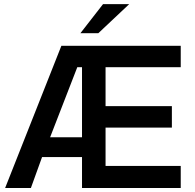

<svg xmlns="http://www.w3.org/2000/svg" viewBox="-20 -934 969 954"><path d="M878 0H387.5V-153.5H189L133.5 0H5.5L285 -706.5H878V-600H504.5V-406.5H834V-300H504.5V-109.5H878ZM387.5 -252V-600H364L229 -252ZM468.5 -769H379.5L492 -913.5H622Z"/></svg>

Font: Acari Sans
Style: Bold
Weight: 700
Designer: Alfredo Marco Pradil and Stefan Peev (font) & Cristiano Sobral (main changes)
Foundry: Alfredo Marco Pradil and Stefan Peev (font) & Cristiano Sobral (main changes)
Version: Version 1.063; ttfautohint (v1.8.3)